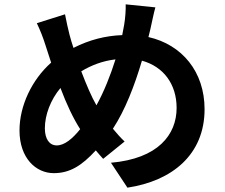

<svg xmlns="http://www.w3.org/2000/svg" viewBox="-20 -814 1040 886"><path d="M242 -143C207 -143 187 -174 187 -222C187 -283 213 -353 259 -408C287 -333 319 -266 350 -218C314 -173 277 -143 242 -143ZM513 -540C490 -467 460 -391 425 -328C403 -366 378 -424 355 -485C402 -513 453 -533 513 -540ZM674 -680C680 -705 689 -753 697 -780L560 -794C561 -770 558 -728 553 -700C550 -685 547 -669 544 -652C467 -649 394 -631 319 -593C312 -614 306 -634 301 -653C294 -682 286 -715 280 -748L150 -707C167 -671 179 -640 190 -605C198 -579 207 -552 216 -525C127 -446 70 -326 70 -212C70 -84 146 -15 228 -15C301 -15 356 -48 422 -120C433 -107 444 -94 456 -81L555 -161C537 -178 519 -198 501 -220C557 -305 601 -419 635 -534C734 -507 795 -426 795 -316C795 -193 710 -82 492 -63L568 52C774 21 924 -100 924 -310C924 -483 820 -608 665 -643Z"/></svg>

Font: Noto Sans Japanese Bold
Style: Bold
Weight: 700
Designer: Ryoko NISHIZUKA (kana & ideographs); Paul D. Hunt (Latin, Greek & Cyrillic); Wenlong ZHANG (bopomofo); Sandoll Communica
Foundry: Adobe Systems Incorporated
Version: Version 1.000;PS 1;hotconv 1.0.78;makeotf.lib2.5.61930